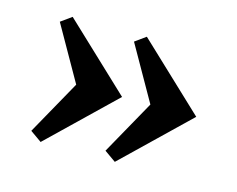

<svg xmlns="http://www.w3.org/2000/svg" viewBox="-63 -537 679 550"><g transform="rotate(15 276.5 -262.0)"><path d="M507 -262 315 -77 281 -101 371 -262 279 -424 311 -447ZM287 -262 95 -77 61 -101 151 -262 59 -424 91 -447Z"/></g></svg>

Font: Libre Baskerville
Style: Bold
Weight: 700
Designer: Pablo Impallari, Rodrigo Fuenzalida
Foundry: Pablo Impallari, Rodrigo Fuenzalida
Version: Version 1.000